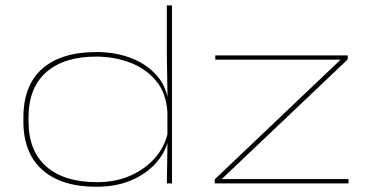

<svg xmlns="http://www.w3.org/2000/svg" viewBox="-20 -682 1374 714"><path d="M338 12.5Q208.5 12.5 137.8 -50Q67 -112.5 67 -230.5V-245Q67 -365 137.5 -426.8Q208 -488.5 339 -488.5Q413 -488.5 473.8 -463.5Q534.5 -438.5 570.8 -391.8Q607 -345 607 -278.5H614L602.5 -265Q598 -337 559.5 -382.5Q521 -428 462.2 -449.8Q403.5 -471.5 337 -471.5Q218 -471.5 152 -413.5Q86 -355.5 86 -244V-231.5Q86 -120.5 152.5 -62.5Q219 -4.5 340.5 -4.5Q412 -4.5 468.8 -30.5Q525.5 -56.5 561.5 -100.8Q597.5 -145 606 -199.5L614 -185H609.5Q605 -134 571 -89Q537 -44 477.8 -15.8Q418.5 12.5 338 12.5ZM600.5 0 603 -164 602.5 -171V-305.5L603 -315L600.5 -476V-662H619.5V0ZM1276 -16V0H778.5V-15L1246.5 -460H780.5V-476H1273V-461L804.5 -16Z"/></svg>

Font: Anek Latin Expanded Thin
Style: Regular
Weight: 250
Width: 7
Designer: Yesha Goshar
Foundry: Ek Type
Version: Version 1.003